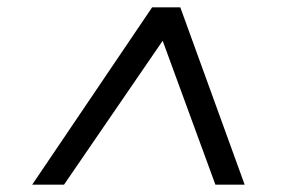

<svg xmlns="http://www.w3.org/2000/svg" viewBox="-20 -647 788 525"><path d="M68 -142 396 -627H473L649 -142H569L414 -565H445L155 -142Z"/></svg>

Font: Nunito Sans 10pt Expanded Medium
Style: Italic
Weight: 500
Width: 7
Italic angle: -9°
Designer: Vernon Adams
Foundry: Vernon Adams
Version: Version 3.101;gftools[0.9.27]